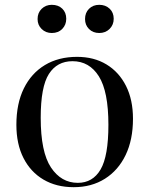

<svg xmlns="http://www.w3.org/2000/svg" viewBox="-20 -763 627 797"><path d="M286 14Q214 14 160.5 -17.5Q107 -49 77.5 -107Q48 -165 48 -245Q48 -333 79 -396Q110 -459 166.5 -493Q223 -527 300 -527Q370 -527 422 -495.5Q474 -464 503 -406.5Q532 -349 532 -270Q532 -183 501.5 -119.5Q471 -56 415.5 -21Q360 14 286 14ZM303 -4Q365 -4 397.5 -59.5Q430 -115 430 -245Q430 -383 390.5 -446Q351 -509 281 -509Q217 -509 183 -456Q149 -403 149 -274Q149 -132 191.5 -68Q234 -4 303 -4ZM392 -626Q366 -626 349.5 -642.5Q333 -659 333 -684Q333 -710 349.5 -726.5Q366 -743 392 -743Q418 -743 435 -727Q452 -711 452 -685Q452 -660 435 -643Q418 -626 392 -626ZM195 -626Q170 -626 153 -642.5Q136 -659 136 -684Q136 -710 153 -726.5Q170 -743 195 -743Q222 -743 238.5 -727Q255 -711 255 -685Q255 -660 238.5 -643Q222 -626 195 -626Z"/></svg>

Font: Literata 72pt
Style: Regular
Weight: 400
Designer: Latin by Veronika Burian and Jose Scaglione. Greek by Irene Vlachou. Cyrillic by Vera Evstafieva.
Foundry: TypeTogether
Version: Version 3.002